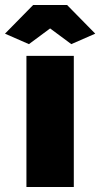

<svg xmlns="http://www.w3.org/2000/svg" viewBox="-58 -750 402 770"><path d="M58 -573 143 -636 228 -573 324 -615 211 -730H75L-38 -615ZM238 0V-526H48V0Z"/></svg>

Font: Raleway Black
Style: Regular
Weight: 900
Designer: Matt McInerney, Pablo Impallari, Rodrigo Fuenzalida
Foundry: Matt McInerney, Pablo Impallari, Rodrigo Fuenzalida
Version: Version 3.000g; ttfautohint (v1.5) -l 8 -r 28 -G 28 -x 14 -D